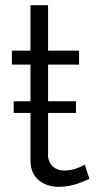

<svg xmlns="http://www.w3.org/2000/svg" viewBox="-20 -717 377 743"><path d="M308 -80C300 -75 267 -57 229 -57C197 -57 169 -75 166 -113V-280H274V-325H166V-467H286V-521H166V-697H98V-521H26V-467H98V-325H33V-280H98V-94C98 -27 149 6 208 6C264 6 310 -18 326 -25Z"/></svg>

Font: FIGSv2-sans-serif
Style: Regular
Weight: 400
Designer: Matt McInerney, Pablo Impallari, Rodrigo Fuenzalida,Mirko Velimirovic
Foundry: Matt McInerney, Pablo Impallari, Rodrigo Fuenzalida
Version: Version 4.021;hotconv 1.0.109;makeotfexe 2.5.65596